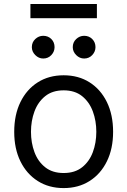

<svg xmlns="http://www.w3.org/2000/svg" viewBox="-20 -929 637 960"><path d="M298.3 11.4Q224.4 11.4 168.9 -23.8Q113.3 -58.9 82.2 -122.2Q51.1 -185.4 51.1 -269.9Q51.1 -355.1 82.2 -418.7Q113.3 -482.2 168.9 -517.4Q224.4 -552.6 298.3 -552.6Q372.2 -552.6 427.7 -517.4Q483.3 -482.2 514.4 -418.7Q545.5 -355.1 545.5 -269.9Q545.5 -185.4 514.4 -122.2Q483.3 -58.9 427.7 -23.8Q372.2 11.4 298.3 11.4ZM298.3 -63.9Q354.4 -63.9 390.6 -92.7Q426.8 -121.4 444.2 -168.3Q461.6 -215.2 461.6 -269.9Q461.6 -324.6 444.2 -371.8Q426.8 -419 390.6 -448.2Q354.4 -477.3 298.3 -477.3Q242.2 -477.3 206 -448.2Q169.7 -419 152.3 -371.8Q134.9 -324.6 134.9 -269.9Q134.9 -215.2 152.3 -168.3Q169.7 -121.4 206 -92.7Q242.2 -63.9 298.3 -63.9ZM464.5 -909.1V-838.1H132.1V-909.1ZM196 -636.4Q173.7 -636.4 156.4 -653.6Q139.2 -670.8 139.2 -693.2Q139.2 -717.7 156.4 -733.8Q173.7 -750 196 -750Q220.5 -750 236.7 -733.8Q252.8 -717.7 252.8 -693.2Q252.8 -670.8 236.7 -653.6Q220.5 -636.4 196 -636.4ZM400.6 -636.4Q378.2 -636.4 361 -653.6Q343.8 -670.8 343.8 -693.2Q343.8 -717.7 361 -733.8Q378.2 -750 400.6 -750Q425.1 -750 441.2 -733.8Q457.4 -717.7 457.4 -693.2Q457.4 -670.8 441.2 -653.6Q425.1 -636.4 400.6 -636.4Z"/></svg>

Font: Inter Alia
Style: Regular
Weight: 400
Designer: Rasmus Andersson (Latin, Greek, Cyrillic etc.) and Evan from Shavian.info (Shavian, old style figures)
Foundry: Shavian.info
Version: Version 0.001;git-37ab20767